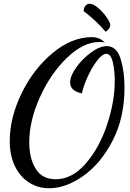

<svg xmlns="http://www.w3.org/2000/svg" viewBox="-20 -917 695 1024"><path d="M32 -164Q32 -290 95.5 -420Q159 -550 261 -634.5Q363 -719 470 -719Q511 -719 538 -691Q522 -693 509 -693Q425 -693 337.5 -609Q250 -525 193 -399Q136 -273 136 -158Q136 -72 170.5 -16.5Q205 39 277 39Q364 39 436.5 -44Q509 -127 550.5 -250.5Q592 -374 592 -486Q592 -541 581.5 -585.5Q571 -630 547 -630Q526 -630 498.5 -594.5Q471 -559 448 -509Q425 -459 417 -419Q354 -432 354 -477Q354 -512 387 -558Q420 -604 466 -637.5Q512 -671 549 -671Q602 -671 623 -604Q644 -537 644 -450Q644 -290 581 -167.5Q518 -45 424.5 21Q331 87 242 87Q183 87 135 56.5Q87 26 59.5 -31Q32 -88 32 -164ZM426 -858Q427 -877 436.5 -887Q446 -897 458 -897Q477 -897 503 -875Q529 -853 548.5 -825Q568 -797 568 -784Q568 -775 561 -764Q554 -753 543 -748Q494 -806 426 -858Z"/></svg>

Font: Dancing Script
Style: Bold
Weight: 700
Designer: Pablo Impallari
Foundry: Pablo Impallari
Version: Version 2.000